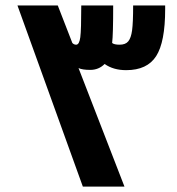

<svg xmlns="http://www.w3.org/2000/svg" viewBox="-20 -694 659 714"><path d="M44.9 -673.8H194.8L249 -534.2Q254.9 -527.8 263.2 -527.8Q274.9 -527.8 278.6 -555.4Q282.2 -583 282.2 -673.8H400.9Q400.9 -564 397 -534.2Q404.3 -527.8 424.8 -527.8Q446.8 -527.8 457 -540.3Q467.3 -552.7 471.2 -581.1Q475.1 -609.4 475.1 -673.8H594.2V-660.2Q594.2 -537.6 560.8 -485.4Q527.3 -433.1 449.2 -433.1Q401.4 -433.1 369.1 -456.1Q347.2 -434.1 315.9 -434.1Q285.6 -434.1 272 -440.9L442.9 0H288.1Z"/></svg>

Font: DroidArabicKufi-Bold
Style: Bold
Weight: 700
Designer: Pascal Zoghbi
Foundry: Ascender Corporation
Version: Version 1.00